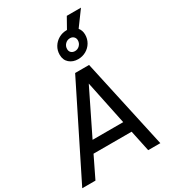

<svg xmlns="http://www.w3.org/2000/svg" viewBox="-290 -1258 1226 1384"><g transform="rotate(-30 322.5 -566.0)"><path d="M-27 0 344 -745H460L623 0H522L485 -175H168L83 0ZM212 -265H467L391 -630ZM414 -820Q371 -820 342 -845Q313 -870 313 -914Q313 -950 330.5 -979Q348 -1008 378 -1025.5Q408 -1043 445 -1043Q447 -1043 448 -1043L498 -1132H616L525 -1008Q545 -984 545 -949Q545 -913 527.5 -883.5Q510 -854 480 -837Q450 -820 414 -820ZM423 -882Q446 -882 462.5 -899Q479 -916 479 -940Q479 -958 467 -969.5Q455 -981 437 -981Q413 -981 396.5 -964Q380 -947 380 -923Q380 -904 392 -893Q404 -882 423 -882Z"/></g></svg>

Font: Plus Jakarta Sans Medium
Style: Italic
Weight: 500
Italic angle: -8°
Designer: Gumpita Rahayu
Foundry: Tokotype
Version: Version 2.071; ttfautohint (v1.8.4.7-5d5b);gftools[0.9.29]